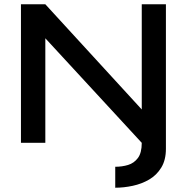

<svg xmlns="http://www.w3.org/2000/svg" viewBox="-20 -668 874 898"><path d="M756 28Q756 80 734.5 115.5Q713 151 678 171.5Q643 192 601 201Q559 210 519 210V112Q551 112 579 103.5Q607 95 625 71Q643 47 643 0L192 -489V0H78V-648H192L643 -156V-648H756Z"/></svg>

Font: Syne SemiBold
Style: Regular
Weight: 600
Designer: Lucas Descroix
Foundry: Bonjour Monde
Version: Version 2.200; ttfautohint (v1.8.4)